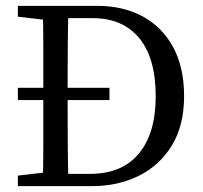

<svg xmlns="http://www.w3.org/2000/svg" viewBox="-20 -636 693 656"><path d="M354 -294H41V-336H354ZM170 0V-42H288Q397 -42 454.5 -111.5Q512 -181 512 -307Q512 -438 455.5 -506Q399 -574 297 -574H170V-616H312Q400 -616 466.5 -580.5Q533 -545 571 -476Q609 -407 609 -307Q609 -208 567.5 -139.5Q526 -71 454.5 -35.5Q383 0 294 0ZM41 0V-36L161 -50H170V0ZM126 0Q128 -69 128 -142Q128 -215 128 -296V-331Q128 -402 128 -473.5Q128 -545 126 -616H214Q212 -546 211.5 -474.5Q211 -403 211 -331V-296Q211 -217 211.5 -144Q212 -71 214 0ZM161 -565 41 -579V-616H170V-565Z"/></svg>

Font: Lisu Bosa ExtraLight
Style: Regular
Weight: 200
Designer: David Morse, Annie Olsen, Victor Gaultney, Frank Grießhammer (Latin)
Foundry: SIL International
Version: Version 2.000